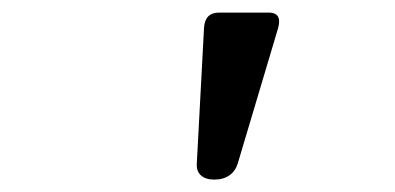

<svg xmlns="http://www.w3.org/2000/svg" viewBox="-20 -640 640 311"><path d="M432.1 -605.5Q432.1 -601.1 430.7 -595.2L365.2 -375.5Q361.3 -362.8 351.6 -356Q341.8 -349.1 327.1 -349.1Q313 -349.1 305.4 -356Q297.9 -362.8 298.8 -375.5L310.5 -595.2Q312 -619.6 335 -619.6H415Q432.1 -619.6 432.1 -605.5Z"/></svg>

Font: Courier Prime
Style: Italic
Weight: 400
Italic angle: -10°
Designer: Alan Dague-Greene
Foundry: Quote-Unquote Apps
Version: Version 3.018